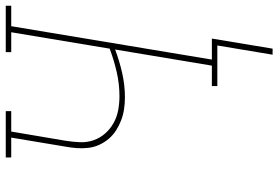

<svg xmlns="http://www.w3.org/2000/svg" viewBox="-170 -605 967 667"><g transform="rotate(-90 313.5 -271.5)"><path d="M457 192 489 0H348V-19H419L475 -355Q435 -340 393 -330.5Q351 -321 309 -321Q288 -321 268 -324Q248 -327 229.5 -334Q211 -341 194.5 -351.5Q178 -362 165.5 -376.5Q153 -391 144.5 -409Q136 -427 133.5 -447Q131 -467 132.5 -488Q134 -509 138 -530L169 -716H100V-735H261V-716H190L158 -527Q154 -502 153 -477Q152 -452 160 -429.5Q168 -407 183.5 -389.5Q199 -372 219.5 -360.5Q240 -349 264 -344.5Q288 -340 313 -340Q355 -340 396.5 -349.5Q438 -359 478 -374L535 -716H466V-735H627V-716H556L440 -19H513L478 192Z"/></g></svg>

Font: Iosevka Slab Thin Extended
Style: Italic
Weight: 100
Width: 7
Italic angle: -9°
Monospace: yes
Designer: Belleve Invis
Foundry: Belleve Invis
Version: Version 11.1.0; ttfautohint (v1.8.3)